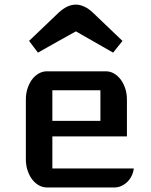

<svg xmlns="http://www.w3.org/2000/svg" viewBox="-20 -825 663 845"><path d="M93.8 -387.2Q93.8 -413.1 101.1 -435.5Q108.4 -458 120.8 -474.9Q133.3 -491.7 150.4 -501.5Q167.5 -511.2 186.5 -511.2H445.8Q464.8 -511.2 481.7 -501.5Q498.5 -491.7 511.2 -474.9Q523.9 -458 531.2 -435.5Q538.6 -413.1 538.6 -387.2V-224.6H210.4V-83.5H568.8Q566.9 -66.4 559.3 -51Q551.8 -35.6 540.3 -24.4Q528.8 -13.2 514.2 -6.6Q499.5 0 483.4 0H186.5Q167.5 0 150.4 -9.8Q133.3 -19.5 120.8 -36.4Q108.4 -53.2 101.1 -75.7Q93.8 -98.1 93.8 -124ZM421.9 -293V-427.7H210.4V-293ZM314 -687Q272.9 -664.6 230.7 -640.6Q188.5 -616.7 147 -593.3Q136.2 -608.4 127.2 -619.6Q118.2 -630.9 107.9 -645L237.3 -768.6Q257.3 -787.1 276.1 -795.9Q294.9 -804.7 314 -804.7Q331.1 -804.7 350.3 -796.1Q369.6 -787.6 389.6 -768.6L519 -645Q513.2 -637.2 508.1 -631.1Q502.9 -625 498.3 -619.1Q493.7 -613.3 488.8 -607.2Q483.9 -601.1 478 -593.3Z"/></svg>

Font: Atomic Age
Style: Regular
Weight: 400
Designer: James Grieshaber
Foundry: James Grieshaber
Version: Version 1.008; ttfautohint (v1.4.1) -l 6 -r 46 -G 0 -x 0 -H 